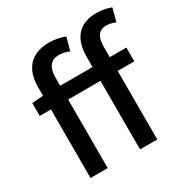

<svg xmlns="http://www.w3.org/2000/svg" viewBox="-182 -960 1074 1111"><g transform="rotate(-30 354.5 -405.0)"><path d="M437 0H552V-458H663V-550H552V-620C552 -687 577 -719 625 -719C644 -719 666 -714 686 -705L709 -792C684 -802 649 -810 611 -810C489 -810 437 -732 437 -619V-550H221V-607C221 -673 251 -708 300 -708C328 -708 349 -703 371 -693L394 -779C366 -791 328 -799 289 -799C163 -799 106 -722 106 -608V-550L31 -544V-458H106V0H221V-458H437Z"/></g></svg>

Font: Source Han Sans JP Medium
Style: Regular
Weight: 500
Designer: Ryoko NISHIZUKA 西塚涼子 (kana, bopomofo & ideographs); Paul D. Hunt (Latin, Greek & Cyrillic); Sandoll Communications 산돌커뮤니
Foundry: Adobe
Version: Version 2.002;hotconv 1.0.116;makeotfexe 2.5.65601